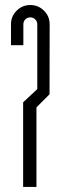

<svg xmlns="http://www.w3.org/2000/svg" viewBox="-20 -737 242 757"><path d="M127 -641Q127 -652.6 118.9 -660.6Q110.8 -668.5 99.5 -668.5Q87.9 -668.5 80 -660.6Q72.1 -652.6 72.1 -641V-558.9H23.3V-641Q23.3 -672.6 45.6 -694.9Q67.9 -717.2 99.5 -717.2Q131.2 -717.2 153.5 -694.9Q175.8 -672.6 175.8 -641L175.3 -365.3L123.7 -313.6V0H71.2Q71.2 0 71.2 -333.6L127 -385.7Q127 -385.7 127 -641Z"/></svg>

Font: Marapfhont
Style: Book
Weight: 400
Version: Version 0.15